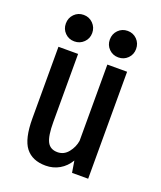

<svg xmlns="http://www.w3.org/2000/svg" viewBox="-129 -753 707 845"><g transform="rotate(20 225.0 -330.5)"><path d="M55.5 -608.5Q55.5 -635 73.2 -653Q91 -671 117 -671Q143 -671 161 -652.8Q179 -634.5 179 -608.5Q179 -582.5 161 -564.8Q143 -547 117 -547Q91 -547 73.2 -564.8Q55.5 -582.5 55.5 -608.5ZM261.5 -608.5Q261.5 -635 279.2 -653Q297 -671 323 -671Q349 -671 366.8 -653Q384.5 -635 384.5 -608.5Q384.5 -582.5 366.8 -564.8Q349 -547 323 -547Q297 -547 279.2 -564.8Q261.5 -582.5 261.5 -608.5ZM185 10Q122.5 10 91.2 -30Q60 -70 60 -166V-501H152V-182.5Q152 -117 166 -90.2Q180 -63.5 214 -63.5Q244.5 -63.5 264.5 -88.8Q284.5 -114 289 -144V-501H381.5V0H306L297 -54.5Q278.5 -23.5 249.5 -6.8Q220.5 10 185 10Z"/></g></svg>

Font: League Mono Condensed
Style: Regular
Weight: 400
Width: 1
Designer: Tyler Finck
Foundry: The League of Moveable Type / Tyler Finck
Version: Version 2.210